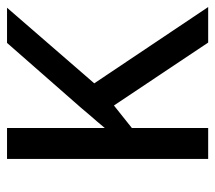

<svg xmlns="http://www.w3.org/2000/svg" viewBox="-53 -559 612 546"><g transform="rotate(-90 253.0 -286.0)"><path d="M74 -572H162V-294Q171 -305 180.5 -316Q190 -327 200 -338.5Q210 -350 219 -361L404 -572H504L289 -324L506 0H405L226 -268L162 -217V0H74Z"/></g></svg>

Font: odia115
Style: Regular
Weight: 400
Designer: Amélie Bonet and Sol Matas
Foundry: Google LLC
Version: Version 2.003